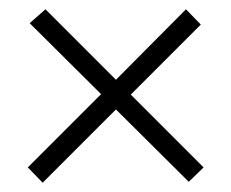

<svg xmlns="http://www.w3.org/2000/svg" viewBox="-20 -489 498 414"><path d="M72 -95 40 -128 198 -286 44 -439 78 -469 230 -317 381 -469 413 -436 262 -285 419 -128 387 -97 230 -253Z"/></svg>

Font: Readex Pro ExtraLight
Style: Regular
Weight: 200
Designer: Bonnie Shaver-Troup, Thomas Jockin
Foundry: Lexend
Version: Version 1.203; ttfautohint (v1.8.3)